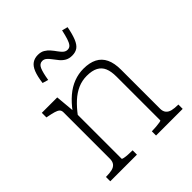

<svg xmlns="http://www.w3.org/2000/svg" viewBox="-210 -923 1065 1065"><g transform="rotate(-45 322.5 -390.5)"><path d="M44 0V-34H47Q73 -34 92 -38.5Q111 -43 121 -55.5Q131 -68 131 -90V-454Q131 -469 122.5 -476.5Q114 -484 97 -489Q80 -494 54 -499L44 -501V-537H165L176 -415L177 -411V-44Q177 -41 189 -38.5Q201 -36 218 -35Q235 -34 249 -34H253V0ZM612 0H403V-33H406Q420 -33 437 -34.5Q454 -36 466.5 -38Q479 -40 479 -43V-386Q479 -427 468 -453Q457 -479 432 -492.5Q407 -506 365 -506Q328 -506 295 -491.5Q262 -477 232 -449.5Q202 -422 173 -383L169 -420Q200 -462 233.5 -490.5Q267 -519 304 -533Q341 -547 380 -547Q428 -547 460 -530.5Q492 -514 508 -480.5Q524 -447 524 -396V-89Q524 -68 534.5 -55.5Q545 -43 564 -38.5Q583 -34 609 -34H612ZM388 -642Q364 -642 347.5 -651.5Q331 -661 318.5 -676Q306 -691 295.5 -705.5Q285 -720 274 -729.5Q263 -739 249 -739Q227 -739 216.5 -715Q206 -691 198 -641L164 -651Q170 -698 181.5 -726.5Q193 -755 211.5 -767.5Q230 -780 255 -780Q279 -780 295 -770.5Q311 -761 323.5 -746.5Q336 -732 346.5 -717Q357 -702 368 -692.5Q379 -683 393 -683Q408 -683 417 -694Q426 -705 433 -727Q440 -749 447 -781L481 -772Q472 -724 460 -695Q448 -666 431 -654Q414 -642 388 -642Z"/></g></svg>

Font: Roboto Serif Thin
Style: Regular
Weight: 250
Designer: Greg Gazdowicz
Foundry: Commercial Type
Version: Version 1.004